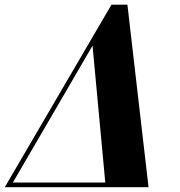

<svg xmlns="http://www.w3.org/2000/svg" viewBox="-61 -784 755 804"><path d="M-41 0 405.8 -764.5H472.5L561 0H381.7L326.5 -592.7L-18.5 0ZM-27 0 -22.5 -19.5H497.5L493 0Z"/></svg>

Font: Bodoni Moda
Style: Italic
Weight: 400
Italic angle: -13°
Designer: Owen Earl
Foundry: indestructible type
Version: Version 2.005